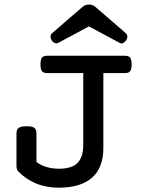

<svg xmlns="http://www.w3.org/2000/svg" viewBox="-20 -829 640 859"><path d="M241.7 -637.7Q237.3 -635.3 232.4 -635.3Q220.7 -635.3 211.4 -648.4Q206.1 -656.7 206.1 -664.6Q206.1 -674.8 214.4 -681.6L351.1 -799.8Q362.3 -808.6 377.9 -808.6Q393.6 -808.6 404.8 -799.8L541.5 -681.6Q549.8 -674.8 549.8 -665Q549.8 -656.2 543.5 -647.5Q537.6 -639.6 531.2 -636.7Q526.4 -634.8 523.4 -634.8Q519.5 -634.8 514.2 -637.7L377.9 -710.9ZM191.9 -502Q182.6 -502 176.5 -504.2Q170.4 -506.3 167 -511.7Q161.1 -520.5 161.1 -540.5Q161.1 -563 168 -571.3Q174.3 -579.6 191.9 -579.6H538.1Q555.7 -579.6 562.5 -570.8Q568.8 -561.5 568.8 -540.5Q568.8 -520 563 -511.7Q559.6 -506.3 553.5 -504.2Q547.4 -502 538.1 -502H442.4V-167.5Q442.4 -78.6 391.6 -33.9Q340.8 10.7 242.7 10.7Q186.5 10.7 140.6 -8.5Q94.7 -27.8 61.5 -62.5Q53.7 -70.8 53.7 -86.9V-232.4Q53.7 -250.5 64.5 -257.3Q75.2 -264.2 99.6 -264.2Q125 -264.2 133.8 -256.8Q143.1 -250 143.1 -232.4V-104.5Q182.1 -74.2 245.1 -74.2Q301.3 -74.2 326.9 -100.1Q352.5 -126 352.5 -180.7V-502Z"/></svg>

Font: Courier Prime Medium
Style: Regular
Weight: 500
Designer: Alan Dague-Greene
Foundry: Quote-Unquote Apps
Version: Version 1.202